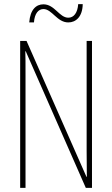

<svg xmlns="http://www.w3.org/2000/svg" viewBox="-20 -913 544 933"><path d="M122 -804H145C148 -849 168 -869 191 -869C233 -869 257 -804 312 -804C349 -804 381 -832 382 -893H360C357 -851 339 -827 312 -827C268 -827 246 -892 191 -892C156 -892 127 -867 122 -804ZM427 0V-714H401V-181C401 -152 402 -99 402 -54H400L109 -714H78V0H104V-548C104 -604 104 -637 103 -664H105L397 0Z"/></svg>

Font: Noto Sans Armenian ExtraCondensed Thin
Style: Regular
Weight: 100
Width: 2
Designer: Monotype Design Team
Foundry: Monotype Imaging Inc.
Version: Version 2.008